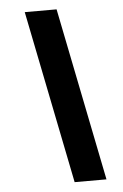

<svg xmlns="http://www.w3.org/2000/svg" viewBox="-52 -750 503 787"><g transform="rotate(-5 199.5 -356.0)"><path d="M354 0H223L80 -712H211Z"/></g></svg>

Font: Creato Display ExtraBold
Style: Italic
Weight: 800
Italic angle: -10°
Version: Version 1.000